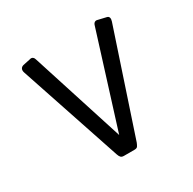

<svg xmlns="http://www.w3.org/2000/svg" viewBox="-140 -761 915 910"><g transform="rotate(-30 317.0 -306.0)"><path d="M288 5Q277 5 271.5 -0.5Q266 -6 262 -18L76 -574Q72 -586 76 -594.5Q80 -603 91 -606L129 -614Q141 -618 147.5 -612.5Q154 -607 156 -598L318 -92L477 -599Q480 -610 486.5 -614Q493 -618 500 -616L547 -605Q556 -603 558.5 -595Q561 -587 557 -575L372 -19Q368 -9 363.5 -2Q359 5 346 5Z"/></g></svg>

Font: RubikRegular
Style: Regular
Weight: 400
Designer: Hubert and Fischer
Foundry: Hubert and Fischer
Version: Version 2.300;gftools[0.9.30]